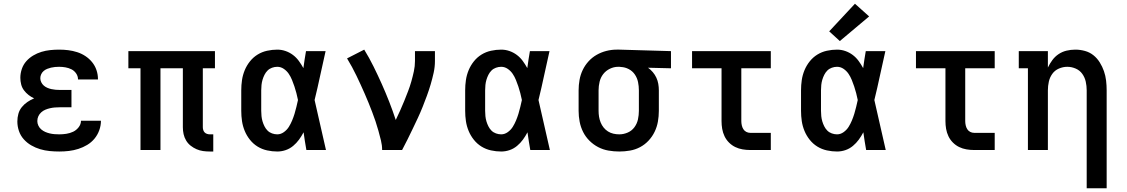

<svg xmlns="http://www.w3.org/2000/svg" viewBox="-20 -804 6040 1029"><path d="M298 8Q272 8 246 5.5Q220 3 195 -4.5Q170 -12 147.5 -25Q125 -38 107.5 -57.5Q90 -77 81.5 -102Q73 -127 73 -153Q73 -174 78.5 -194Q84 -214 97 -230Q110 -246 127 -257.5Q144 -269 163 -277Q147 -284 133 -295Q119 -306 108.5 -320Q98 -334 93.5 -351.5Q89 -369 89 -387Q89 -411 97 -434.5Q105 -458 121 -476Q137 -494 158 -506.5Q179 -519 202 -526Q225 -533 249 -535.5Q273 -538 297 -538Q322 -538 346 -535Q370 -532 393.5 -524.5Q417 -517 437.5 -503.5Q458 -490 473.5 -471Q489 -452 497 -428.5Q505 -405 505 -380Q505 -380 505 -379.5Q505 -379 505 -378H398Q398 -378 398 -378.5Q398 -379 398 -379Q398 -396 388 -410.5Q378 -425 363 -432.5Q348 -440 331 -443Q314 -446 297 -446Q286 -446 275 -445Q264 -444 253.5 -441.5Q243 -439 233 -435Q223 -431 214.5 -424Q206 -417 201 -406.5Q196 -396 196 -385Q196 -385 196 -385Q196 -385 196 -385Q196 -374 201 -363.5Q206 -353 214.5 -345.5Q223 -338 233.5 -333.5Q244 -329 255 -326.5Q266 -324 277.5 -323Q289 -322 300 -322H363V-229H300Q287 -229 274 -228Q261 -227 248 -224Q235 -221 223 -216Q211 -211 201 -202Q191 -193 185.5 -181Q180 -169 180 -155Q180 -155 180 -155Q180 -155 180 -155Q180 -143 185.5 -131Q191 -119 201 -110.5Q211 -102 222.5 -97Q234 -92 246.5 -89Q259 -86 272 -85Q285 -84 298 -84Q317 -84 336 -87Q355 -90 372 -98Q389 -106 401.5 -122Q414 -138 414 -157H521Q521 -157 521 -157Q521 -157 521 -157Q521 -131 512 -106Q503 -81 486.5 -61Q470 -41 447.5 -27.5Q425 -14 400 -6Q375 2 349.5 5Q324 8 298 8Z M1105 8Q1086 8 1068 5.5Q1050 3 1033 -4.5Q1016 -12 1001.5 -23.5Q987 -35 977.5 -51Q968 -67 964 -85Q960 -103 960 -122V-438H840V0H733V-438H668V-530H1132V-438H1067V-122Q1067 -114 1069.5 -106.5Q1072 -99 1077 -94Q1082 -89 1089.5 -86.5Q1097 -84 1105 -84H1123V8Z M1466 8Q1439 8 1411.5 2Q1384 -4 1360.5 -18.5Q1337 -33 1319.5 -55Q1302 -77 1291.5 -102.5Q1281 -128 1277 -155Q1273 -182 1273 -210V-320Q1273 -348 1277 -375Q1281 -402 1291.5 -427.5Q1302 -453 1319.5 -475Q1337 -497 1360.5 -511.5Q1384 -526 1411.5 -532Q1439 -538 1466 -538Q1489 -538 1510.5 -530.5Q1532 -523 1550 -509.5Q1568 -496 1581.5 -477.5Q1595 -459 1606 -439Q1609 -462 1612.5 -484.5Q1616 -507 1620 -530H1725Q1710 -465 1696 -399Q1682 -333 1666 -268Q1682 -201 1696.5 -134Q1711 -67 1727 0H1622Q1618 -24 1614 -47.5Q1610 -71 1607 -95Q1596 -74 1582.5 -55.5Q1569 -37 1551 -22Q1533 -7 1511 0.5Q1489 8 1466 8ZM1466 -84Q1485 -84 1501.5 -96Q1518 -108 1528 -124Q1538 -140 1545.5 -158Q1553 -176 1558.5 -194Q1564 -212 1568.5 -231Q1573 -250 1577 -268Q1573 -287 1568.5 -305Q1564 -323 1558 -340.5Q1552 -358 1545 -375.5Q1538 -393 1527.5 -408.5Q1517 -424 1501 -435Q1485 -446 1466 -446Q1452 -446 1438 -441Q1424 -436 1414 -426Q1404 -416 1397.5 -403Q1391 -390 1387 -376.5Q1383 -363 1381.5 -348.5Q1380 -334 1380 -320V-210Q1380 -196 1381.5 -181.5Q1383 -167 1387 -153.5Q1391 -140 1397.5 -127Q1404 -114 1414 -104Q1424 -94 1438 -89Q1452 -84 1466 -84Z M2028 0Q2028 -26 2021.5 -52Q2015 -78 2008 -103.5Q2001 -129 1992.5 -154Q1984 -179 1974.5 -204Q1965 -229 1955 -253.5Q1945 -278 1934.5 -302Q1924 -326 1913 -350Q1902 -374 1890.5 -398Q1879 -422 1866.5 -445Q1854 -468 1840 -491L1932 -538Q1959 -494 1982 -447.5Q2005 -401 2026 -354Q2047 -307 2066 -258.5Q2085 -210 2101 -161Q2113 -186 2124.5 -211.5Q2136 -237 2146.5 -263Q2157 -289 2167 -315Q2177 -341 2184.5 -367.5Q2192 -394 2198 -421.5Q2204 -449 2204 -477V-530H2311V-477Q2311 -445 2304 -413.5Q2297 -382 2288 -351.5Q2279 -321 2268 -291Q2257 -261 2245 -231Q2233 -201 2219.5 -172Q2206 -143 2192 -114Q2178 -85 2164 -56.5Q2150 -28 2135 0Z M2666 8Q2639 8 2611.5 2Q2584 -4 2560.5 -18.5Q2537 -33 2519.5 -55Q2502 -77 2491.5 -102.5Q2481 -128 2477 -155Q2473 -182 2473 -210V-320Q2473 -348 2477 -375Q2481 -402 2491.5 -427.5Q2502 -453 2519.5 -475Q2537 -497 2560.5 -511.5Q2584 -526 2611.5 -532Q2639 -538 2666 -538Q2689 -538 2710.5 -530.5Q2732 -523 2750 -509.5Q2768 -496 2781.5 -477.5Q2795 -459 2806 -439Q2809 -462 2812.5 -484.5Q2816 -507 2820 -530H2925Q2910 -465 2896 -399Q2882 -333 2866 -268Q2882 -201 2896.5 -134Q2911 -67 2927 0H2822Q2818 -24 2814 -47.5Q2810 -71 2807 -95Q2796 -74 2782.5 -55.5Q2769 -37 2751 -22Q2733 -7 2711 0.5Q2689 8 2666 8ZM2666 -84Q2685 -84 2701.5 -96Q2718 -108 2728 -124Q2738 -140 2745.5 -158Q2753 -176 2758.5 -194Q2764 -212 2768.5 -231Q2773 -250 2777 -268Q2773 -287 2768.5 -305Q2764 -323 2758 -340.5Q2752 -358 2745 -375.5Q2738 -393 2727.5 -408.5Q2717 -424 2701 -435Q2685 -446 2666 -446Q2652 -446 2638 -441Q2624 -436 2614 -426Q2604 -416 2597.5 -403Q2591 -390 2587 -376.5Q2583 -363 2581.5 -348.5Q2580 -334 2580 -320V-210Q2580 -196 2581.5 -181.5Q2583 -167 2587 -153.5Q2591 -140 2597.5 -127Q2604 -114 2614 -104Q2624 -94 2638 -89Q2652 -84 2666 -84Z M3299 8Q3270 8 3241 3Q3212 -2 3186 -15.5Q3160 -29 3139 -50Q3118 -71 3105 -97Q3092 -123 3086.5 -152Q3081 -181 3081 -210V-320Q3081 -348 3086 -376Q3091 -404 3103 -429Q3115 -454 3134 -475Q3153 -496 3177.5 -510Q3202 -524 3229.5 -531Q3257 -538 3285 -538Q3289 -538 3292.5 -538Q3296 -538 3300 -538L3576 -530V-438L3453 -441Q3467 -431 3478.5 -417.5Q3490 -404 3497.5 -388Q3505 -372 3508 -354.5Q3511 -337 3511 -320V-210Q3511 -181 3506 -152.5Q3501 -124 3488.5 -98Q3476 -72 3456 -50.5Q3436 -29 3410.5 -15.5Q3385 -2 3356.5 3Q3328 8 3299 8ZM3299 -84Q3322 -84 3344 -93.5Q3366 -103 3380 -122Q3394 -141 3399 -164Q3404 -187 3404 -210V-320Q3404 -342 3399.5 -364Q3395 -386 3382.5 -404.5Q3370 -423 3350 -433.5Q3330 -444 3308 -445L3300 -446Q3298 -446 3296.5 -446Q3295 -446 3293 -446Q3270 -446 3248.5 -435.5Q3227 -425 3213 -407Q3199 -389 3193.5 -366Q3188 -343 3188 -320V-210Q3188 -194 3190.5 -178.5Q3193 -163 3199 -148Q3205 -133 3215 -120.5Q3225 -108 3238.5 -99.5Q3252 -91 3267.5 -87.5Q3283 -84 3299 -84Z M4001 0Q3980 0 3959.5 -3.5Q3939 -7 3920.5 -16Q3902 -25 3887 -40Q3872 -55 3863 -74Q3854 -93 3850.5 -113.5Q3847 -134 3847 -155V-438H3689V-530H4111V-438H3953V-155Q3953 -144 3955.5 -132.5Q3958 -121 3964 -111.5Q3970 -102 3980 -97Q3990 -92 4001 -92H4111V0Z M4466 8Q4439 8 4411.5 2Q4384 -4 4360.5 -18.5Q4337 -33 4319.5 -55Q4302 -77 4291.5 -102.5Q4281 -128 4277 -155Q4273 -182 4273 -210V-320Q4273 -348 4277 -375Q4281 -402 4291.5 -427.5Q4302 -453 4319.5 -475Q4337 -497 4360.5 -511.5Q4384 -526 4411.5 -532Q4439 -538 4466 -538Q4489 -538 4510.5 -530.5Q4532 -523 4550 -509.5Q4568 -496 4581.5 -477.5Q4595 -459 4606 -439Q4609 -462 4612.5 -484.5Q4616 -507 4620 -530H4725Q4710 -465 4696 -399Q4682 -333 4666 -268Q4682 -201 4696.5 -134Q4711 -67 4727 0H4622Q4618 -24 4614 -47.5Q4610 -71 4607 -95Q4596 -74 4582.5 -55.5Q4569 -37 4551 -22Q4533 -7 4511 0.5Q4489 8 4466 8ZM4466 -84Q4485 -84 4501.5 -96Q4518 -108 4528 -124Q4538 -140 4545.5 -158Q4553 -176 4558.5 -194Q4564 -212 4568.5 -231Q4573 -250 4577 -268Q4573 -287 4568.5 -305Q4564 -323 4558 -340.5Q4552 -358 4545 -375.5Q4538 -393 4527.5 -408.5Q4517 -424 4501 -435Q4485 -446 4466 -446Q4452 -446 4438 -441Q4424 -436 4414 -426Q4404 -416 4397.5 -403Q4391 -390 4387 -376.5Q4383 -363 4381.5 -348.5Q4380 -334 4380 -320V-210Q4380 -196 4381.5 -181.5Q4383 -167 4387 -153.5Q4391 -140 4397.5 -127Q4404 -114 4414 -104Q4424 -94 4438 -89Q4452 -84 4466 -84ZM4481 -584 4424 -636 4562 -784 4638 -716Z M5201 0Q5180 0 5159.5 -3.5Q5139 -7 5120.5 -16Q5102 -25 5087 -40Q5072 -55 5063 -74Q5054 -93 5050.5 -113.5Q5047 -134 5047 -155V-438H4889V-530H5311V-438H5153V-155Q5153 -144 5155.5 -132.5Q5158 -121 5164 -111.5Q5170 -102 5180 -97Q5190 -92 5201 -92H5311V0Z M5804 205V-320Q5804 -343 5799 -366Q5794 -389 5780.5 -408Q5767 -427 5745 -436.5Q5723 -446 5700 -446Q5677 -446 5655 -436.5Q5633 -427 5619.5 -408Q5606 -389 5601 -366Q5596 -343 5596 -320V0H5489V-438H5440V-530H5596V-442Q5606 -463 5620 -482Q5634 -501 5653.5 -514Q5673 -527 5696 -532.5Q5719 -538 5743 -538Q5769 -538 5794.5 -531Q5820 -524 5840 -508Q5860 -492 5874 -469.5Q5888 -447 5896.5 -422.5Q5905 -398 5908 -372Q5911 -346 5911 -320V205Z"/></svg>

Font: Iosevka Slab Semibold Extended
Style: Regular
Weight: 600
Width: 7
Monospace: yes
Designer: Belleve Invis
Foundry: Belleve Invis
Version: Version 11.1.0; ttfautohint (v1.8.3)